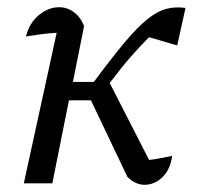

<svg xmlns="http://www.w3.org/2000/svg" viewBox="-20 -508 546 532"><path d="M46 0 137 -417Q116 -416 96.5 -413.5Q77 -411 52 -407Q61 -444 87.5 -466Q114 -488 144 -488Q166 -488 184.5 -474.5Q203 -461 213 -436L182 -281H240Q289 -347 324.5 -389.5Q360 -432 388 -454.5Q416 -477 441 -483.5Q466 -490 494 -486L471 -382L393 -405Q369 -381 343.5 -352Q318 -323 284 -278L393 -65Q406 -66 421 -69Q436 -72 457 -76Q452 -39 431 -18Q410 3 383 4Q356 5 333 -18L232 -230H171L125 0Z"/></svg>

Font: Piazzolla
Style: Italic
Weight: 400
Italic angle: -11.3°
Designer: Juan Pablo del Peral
Foundry: Huerta Tipografica
Version: Version 1.330